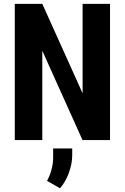

<svg xmlns="http://www.w3.org/2000/svg" viewBox="-20 -731 652 1002"><path d="M554.2 0H410.6L200.7 -466.3V0H57.1V-710.9H200.7L411.1 -244.1V-710.9H554.2ZM293 251.5 225.6 212.9Q255.9 154.8 257.3 95.7V43.9H356.9V81.1Q356.4 125.5 338.6 173.1Q320.8 220.7 293 251.5Z"/></svg>

Font: MAUL Condensed Bold
Style: Condensed Bold
Weight: 700
Designer: MAUL
Version: Version 1.0; 2020; ttfautohint (v1.8.3)